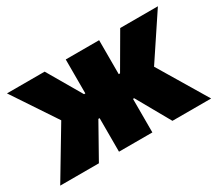

<svg xmlns="http://www.w3.org/2000/svg" viewBox="-102 -760 1111 978"><g transform="rotate(-30 453.5 -271.0)"><path d="M9.8 0 180.7 -285.6 9.8 -542.5H231.4L347.7 -342.8H355.5V-542.5H551.8V-342.8H559.6L675.8 -542.5H897.5L726.6 -285.6L897.5 0H669.9L558.6 -197.3H551.8V0H355.5V-197.3H348.1L237.3 0Z"/></g></svg>

Font: Inter 16pt Black
Style: Regular
Weight: 900
Version: Version 4.001;git-66647c0bb